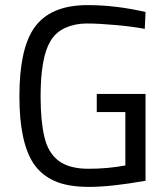

<svg xmlns="http://www.w3.org/2000/svg" viewBox="-20 -722 656 752"><path d="M550 -14Q414 10 329.5 10Q245 10 193 -13.5Q141 -37 111 -82Q56 -166 56 -344Q56 -527 112 -610Q174 -702 323 -702Q433 -702 550 -675L547 -609Q499 -618 432.5 -624Q366 -630 320 -630Q274 -630 236 -613Q198 -596 177 -560Q139 -496 139 -344Q139 -248 154 -185Q169 -122 210.5 -91.5Q252 -61 327 -61Q402 -61 471 -74V-283H359V-354H550Z"/></svg>

Font: Cairo-CLs
Style: CLs-Regular
Weight: 400
Version: Version 3.130;gftools[0.9.24]